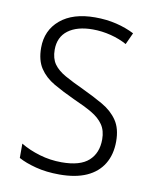

<svg xmlns="http://www.w3.org/2000/svg" viewBox="-68 -594 530 657"><g transform="rotate(10 197.0 -265.5)"><path d="M354.5 -135.3Q354.5 -89.8 334.7 -57.1Q314.9 -24.4 276.9 -7.3Q238.8 9.8 182.6 9.8Q136.7 9.8 100.1 0.2Q63.5 -9.3 39.6 -22.5V-72.3Q68.8 -54.7 106 -43.7Q143.1 -32.7 182.6 -32.7Q247.1 -32.7 276.6 -59.6Q306.2 -86.4 306.2 -133.8Q306.2 -164.6 292.2 -184.8Q278.3 -205.1 252 -220.5Q225.6 -235.8 187.5 -252.4Q146 -271.5 114 -290Q82 -308.6 64 -335.9Q45.9 -363.3 45.9 -406.7Q45.9 -467.3 89.6 -504.2Q133.3 -541 210.4 -541Q250 -541 284.4 -532.7Q318.8 -524.4 347.2 -509.8L328.6 -469.2Q304.2 -482.9 272.7 -491Q241.2 -499 209.5 -499Q155.3 -499 124 -475.6Q92.8 -452.1 92.8 -408.2Q92.8 -377.9 106.4 -358.6Q120.1 -339.4 146.7 -324.5Q173.3 -309.6 211.4 -292Q251 -273.4 283.7 -254.6Q316.4 -235.8 335.4 -208Q354.5 -180.2 354.5 -135.3Z"/></g></svg>

Font: Open Sans SemiCondensed Light
Style: Regular
Weight: 300
Width: 4
Designer: Monotype Design Team
Foundry: Monotype Imaging Inc.
Version: Version 3.000